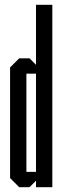

<svg xmlns="http://www.w3.org/2000/svg" viewBox="-20 -780 260 800"><path d="M130 0V-27L103 0H60L22 -38V-499L60 -537H103L130 -510V-760H198V0ZM130 -473H90V-64H130Z"/></svg>

Font: Commune Nuit Debout
Style: Regular
Weight: 400
Designer: Sébastien Marchal
Foundry: Sébastien Marchal
Version: Version 1.003;PS 1.3;hotconv 1.0.88;makeotf.lib2.5.647800